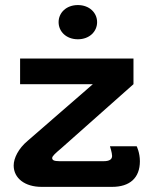

<svg xmlns="http://www.w3.org/2000/svg" viewBox="-20 -728 598 748"><path d="M358.3 -641.7C358.3 -678.3 328.3 -708.3 283.3 -708.3C238.3 -708.3 208.3 -678.3 208.3 -641.7C208.3 -605 238.3 -575 283.3 -575C328.3 -575 358.3 -605 358.3 -641.7ZM58.3 -500V-400H341.7L87.5 -179.2C51.7 -149.2 33.3 -111.7 33.3 -83.3C33.3 -33.3 77.5 0 141.7 0H416.7C485.8 0 525 -35 525 -100C525 -133.3 512.5 -158.3 512.5 -158.3H408.3C408.3 -158.3 416.7 -132.5 416.7 -120.8C416.7 -108.3 408.3 -100 383.3 -100H212.5C190 -100 183.3 -104.2 183.3 -112.5C183.3 -120 196.7 -131.7 218.3 -150L500 -400V-500Z"/></svg>

Font: BoonHome
Style: Bold
Weight: 700
Designer: Sungsit Sawaiwan
Foundry: Sungsit Sawaiwan
Version: Version 0.2